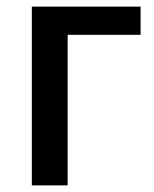

<svg xmlns="http://www.w3.org/2000/svg" viewBox="-20 -559 465 579"><path d="M404 -539H76V0H184V-454H404Z"/></svg>

Font: Noto Sans Thai Medium
Style: Regular
Weight: 500
Designer: Monotype Design Team
Foundry: Monotype Imaging Inc.
Version: Version 1.901